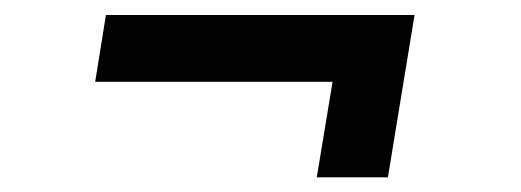

<svg xmlns="http://www.w3.org/2000/svg" viewBox="-20 -390 708 261"><path d="M410.6 -148.9 432.1 -278.8H109.4L124 -369.6H543.5L507.3 -148.9Z"/></svg>

Font: Inter Medium
Style: Italic
Weight: 500
Italic angle: -9.3988°
Designer: Rasmus Andersson
Foundry: rsms
Version: Version 4.001;git-66647c0bb